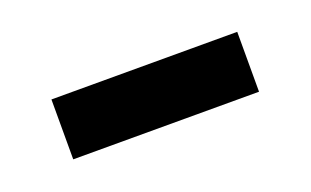

<svg xmlns="http://www.w3.org/2000/svg" viewBox="-29 -385 381 235"><g transform="rotate(-20 161.0 -268.0)"><path d="M40 -229V-307H282V-229Z"/></g></svg>

Font: Noto Sans Syloti Nagri
Style: Regular
Weight: 400
Designer: Monotype Design Team
Foundry: Monotype Imaging Inc.
Version: Version 2.003; ttfautohint (v1.8.4.7-5d5b)